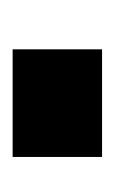

<svg xmlns="http://www.w3.org/2000/svg" viewBox="41 -223 182 304"><g transform="rotate(90 132.0 -71.0)"><path d="M58.1 0V-141.6H228.5V0Z"/></g></svg>

Font: Suwannaphum Black
Style: Regular
Weight: 900
Designer: Danh Hong
Version: Version 8.002; ttfautohint (v1.8.3)